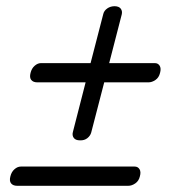

<svg xmlns="http://www.w3.org/2000/svg" viewBox="-20 -657 545 619"><path d="M238 -204.5Q223.5 -204.5 217.8 -212.5Q212 -220.5 215 -231.5L256 -391.5H100.5Q87 -391.5 80.8 -399.2Q74.5 -407 78.5 -422Q82 -436.5 91.8 -445Q101.5 -453.5 112 -453.5H272L313 -612Q315.5 -622.5 325.8 -629.8Q336 -637 350 -637Q364 -636.5 369.5 -628.8Q375 -621 372.5 -610.5L332 -453.5H479.5Q489.5 -453.5 494.8 -445Q500 -436.5 496 -422Q492.5 -407 481.2 -399.2Q470 -391.5 458.5 -391.5H316L274 -229.5Q271 -219 261.5 -211.5Q252 -204 238 -204.5ZM13.5 -88.5Q17 -103 26.8 -111.5Q36.5 -120 47 -120H414.5Q424.5 -120 429.8 -111.5Q435 -103 431 -88.5Q427.5 -73.5 416.2 -65.8Q405 -58 393.5 -58H35.5Q22 -58 15.8 -65.8Q9.5 -73.5 13.5 -88.5Z"/></svg>

Font: Fraunces 144pt S050 Black
Style: Italic
Weight: 900
Italic angle: -16°
Version: Version 1.000; ttfautohint (v1.8.3)